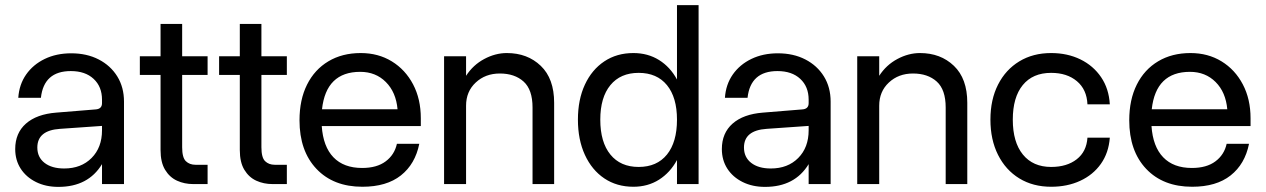

<svg xmlns="http://www.w3.org/2000/svg" viewBox="-20 -720 4950 751"><path d="M465 -322.5V0H379V-78Q325 11 208.5 11Q159 11 120.8 -8Q82.5 -27 61 -60.2Q39.5 -93.5 39.5 -137Q39.5 -199.5 81.5 -236.5Q123.5 -273.5 200 -279.5L353.5 -292Q379 -293.5 379 -316.5V-330Q379 -381 346.2 -411.5Q313.5 -442 257 -442Q151.5 -442 140 -337.5H51.5Q55 -389.5 82.2 -428.5Q109.5 -467.5 155 -489.5Q200.5 -511.5 258.5 -511.5Q319.5 -511.5 366 -487.5Q412.5 -463.5 438.8 -421Q465 -378.5 465 -322.5ZM126 -143Q126 -105 154.2 -83Q182.5 -61 231 -61Q297.5 -61 338.2 -102Q379 -143 379 -210.5V-227.5L214.5 -216Q126 -210 126 -143Z M792 -75.5V0H736Q701.5 0 672.5 -13.2Q643.5 -26.5 625.8 -55.8Q608 -85 608 -133V-427H527V-500H608V-626.5H692.5V-500H792V-427H692.5V-144Q692.5 -103.5 707 -89.5Q721.5 -75.5 744.5 -75.5Z M1102 -75.5V0H1046Q1011.5 0 982.5 -13.2Q953.5 -26.5 935.8 -55.8Q918 -85 918 -133V-427H837V-500H918V-626.5H1002.5V-500H1102V-427H1002.5V-144Q1002.5 -103.5 1017 -89.5Q1031.5 -75.5 1054.5 -75.5Z M1151.5 -249.5Q1151.5 -330 1181 -389Q1210.5 -448 1264.5 -480.2Q1318.5 -512.5 1391 -512.5Q1459.5 -512.5 1512.5 -480Q1565.5 -447.5 1595.8 -390Q1626 -332.5 1626 -257.5V-227H1238.5Q1244 -146.5 1284.2 -104.8Q1324.5 -63 1396.5 -63Q1454 -63 1488.5 -88.8Q1523 -114.5 1532.5 -157.5H1620Q1604 -78 1548 -33.8Q1492 10.5 1397.5 10.5Q1284 10.5 1217.8 -59.5Q1151.5 -129.5 1151.5 -249.5ZM1389 -439Q1255.5 -439 1239.5 -292.5H1535Q1529 -359.5 1489.2 -399.2Q1449.5 -439 1389 -439Z M2063 -299.5Q2063 -369.5 2028 -401Q1993 -432.5 1935 -432.5Q1878.5 -432.5 1840.8 -397.2Q1803 -362 1803 -306.5V0H1717V-500H1803V-423.5Q1830.5 -466 1874 -489.2Q1917.5 -512.5 1962.5 -512.5Q2043 -512.5 2095.2 -462.5Q2147.5 -412.5 2147.5 -318V0H2063Z M2712.5 -700V0H2628V-94Q2601.5 -45 2557.8 -17.2Q2514 10.5 2457.5 10.5Q2392.5 10.5 2343.8 -22.2Q2295 -55 2267.8 -114.2Q2240.5 -173.5 2240.5 -252Q2240.5 -330.5 2267.8 -389Q2295 -447.5 2343.8 -480Q2392.5 -512.5 2457.5 -512.5Q2514 -512.5 2557.8 -485.2Q2601.5 -458 2628 -409V-700ZM2328 -252Q2328 -164 2367.5 -115.5Q2407 -67 2478 -67Q2549.5 -67 2588.8 -115.5Q2628 -164 2628 -252Q2628 -339 2588.8 -387Q2549.5 -435 2478 -435Q2407 -435 2367.5 -387Q2328 -339 2328 -252Z M3229 -322.5V0H3143V-78Q3089 11 2972.5 11Q2923 11 2884.8 -8Q2846.5 -27 2825 -60.2Q2803.5 -93.5 2803.5 -137Q2803.5 -199.5 2845.5 -236.5Q2887.5 -273.5 2964 -279.5L3117.5 -292Q3143 -293.5 3143 -316.5V-330Q3143 -381 3110.2 -411.5Q3077.5 -442 3021 -442Q2915.5 -442 2904 -337.5H2815.5Q2819 -389.5 2846.2 -428.5Q2873.5 -467.5 2919 -489.5Q2964.5 -511.5 3022.5 -511.5Q3083.5 -511.5 3130 -487.5Q3176.5 -463.5 3202.8 -421Q3229 -378.5 3229 -322.5ZM2890 -143Q2890 -105 2918.2 -83Q2946.5 -61 2995 -61Q3061.5 -61 3102.2 -102Q3143 -143 3143 -210.5V-227.5L2978.5 -216Q2890 -210 2890 -143Z M3679 -299.5Q3679 -369.5 3644 -401Q3609 -432.5 3551 -432.5Q3494.5 -432.5 3456.8 -397.2Q3419 -362 3419 -306.5V0H3333V-500H3419V-423.5Q3446.5 -466 3490 -489.2Q3533.5 -512.5 3578.5 -512.5Q3659 -512.5 3711.2 -462.5Q3763.5 -412.5 3763.5 -318V0H3679Z M3854 -252Q3854 -330.5 3883.8 -389Q3913.5 -447.5 3967 -480Q4020.5 -512.5 4091.5 -512.5Q4155 -512.5 4205.8 -487.8Q4256.5 -463 4287 -418Q4317.5 -373 4321 -312H4233.5Q4231 -370 4192.2 -402.5Q4153.5 -435 4091.5 -435Q4019.5 -435 3980.5 -387.2Q3941.5 -339.5 3941.5 -252Q3941.5 -164 3981 -115.5Q4020.5 -67 4091.5 -67Q4153 -67 4191.5 -97Q4230 -127 4233.5 -181.5H4321Q4316.5 -122 4286 -79Q4255.5 -36 4205.2 -12.8Q4155 10.5 4091.5 10.5Q4020.5 10.5 3967 -22.2Q3913.5 -55 3883.8 -114.2Q3854 -173.5 3854 -252Z M4397 -249.5Q4397 -330 4426.5 -389Q4456 -448 4510 -480.2Q4564 -512.5 4636.5 -512.5Q4705 -512.5 4758 -480Q4811 -447.5 4841.2 -390Q4871.5 -332.5 4871.5 -257.5V-227H4484Q4489.5 -146.5 4529.8 -104.8Q4570 -63 4642 -63Q4699.5 -63 4734 -88.8Q4768.5 -114.5 4778 -157.5H4865.5Q4849.5 -78 4793.5 -33.8Q4737.5 10.5 4643 10.5Q4529.5 10.5 4463.2 -59.5Q4397 -129.5 4397 -249.5ZM4634.5 -439Q4501 -439 4485 -292.5H4780.5Q4774.5 -359.5 4734.8 -399.2Q4695 -439 4634.5 -439Z"/></svg>

Font: Overused Grotesk
Style: Regular
Weight: 450
Version: Version 0.004